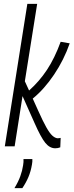

<svg xmlns="http://www.w3.org/2000/svg" viewBox="-20 -760 382 997"><path d="M5 0 122 -740H173L109 -338L131 -290Q184 -337 224 -397.5Q264 -458 295 -543L342 -535Q312 -449 261 -373Q210 -297 150 -248L178 -186Q203 -130 220.5 -99Q238 -68 252 -55.5Q266 -43 279 -42Q286 -42 295 -44L293 5Q281 10 267 10Q238 10 215 -18.5Q192 -47 159 -122L97 -261L56 0ZM102 66H148Q149 78 146 94Q140 130 127.5 159.5Q115 189 96 217H55Q75 184 85.5 155Q96 126 100 98Q103 81 102 66Z"/></svg>

Font: Georama Condensed Light
Style: Italic
Weight: 300
Width: 3
Italic angle: -9°
Designer: Jean-Baptiste Levee
Foundry: Production Type
Version: Version 1.000